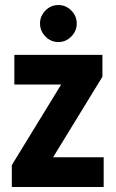

<svg xmlns="http://www.w3.org/2000/svg" viewBox="-20 -743 460 763"><path d="M27 -87 223 -407H37V-525H387V-438L191 -118H392V0H27ZM139 -650Q139 -679 160.5 -701Q182 -723 212 -723Q242 -723 263.5 -701Q285 -679 285 -650Q285 -620 263.5 -598Q242 -576 212 -576Q182 -576 160.5 -598Q139 -620 139 -650Z"/></svg>

Font: Radio Canada Condensed
Style: Bold
Weight: 700
Width: 3
Designer: Charles Daoud, Etienne Aubert Bonn, Alexandre Saumier Demers, Jacques Le Bailly
Foundry: Radio-Canada
Version: Version 2.104; ttfautohint (v1.8.4.7-5d5b);gftools[0.9.28.de